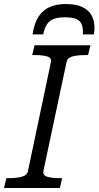

<svg xmlns="http://www.w3.org/2000/svg" viewBox="-40 -935 490 955"><path d="M286 -915Q241 -915 207 -900Q173 -885 151.5 -852Q130 -819 122 -764H175Q182 -798 195 -816Q208 -834 229 -841.5Q250 -849 282 -849Q320 -849 339.5 -840.5Q359 -832 366.5 -813Q374 -794 372 -764H427Q428 -772 429 -779Q430 -786 430 -795Q430 -833 415 -859.5Q400 -886 368.5 -900.5Q337 -915 286 -915ZM99 -84 213 -625Q218 -647 195.5 -654Q173 -661 136 -661H120L132 -710H410L398 -661H383Q347 -661 321 -654.5Q295 -648 291 -626L176 -85Q172 -63 194.5 -56Q217 -49 254 -49H269L258 0H-20L-8 -49H7Q43 -49 69 -56Q95 -63 99 -84Z"/></svg>

Font: Roboto Serif 20pt Light
Style: Italic
Weight: 300
Italic angle: -10°
Version: Version 1.007